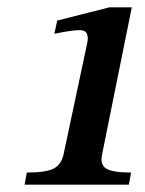

<svg xmlns="http://www.w3.org/2000/svg" viewBox="-20 -755 395 523"><path d="M331 -252H47L53 -285Q106 -285 126.5 -296Q147 -307 153 -334L217 -635Q226 -673 197 -673Q185 -673 163.5 -669.5Q142 -666 128 -663L136 -699L278 -735H339L258 -334Q252 -307 269 -296Q286 -285 337 -285Z"/></svg>

Font: STIX Two Text SemiBold
Style: Italic
Weight: 600
Italic angle: -12°
Designer: Ross Mills, John Hudson & Paul Hanslow, Tiro Typeworks Ltd; with prior portions MicroPress Inc. and Coen Hoffman, Elsevi
Foundry: Tiro Typeworks Ltd
Version: Version 2.13 b171